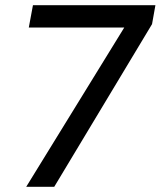

<svg xmlns="http://www.w3.org/2000/svg" viewBox="-20 -720 619 740"><path d="M81 0 459 -614H91L107 -700H579L566 -627L189 0Z"/></svg>

Font: DM Sans 16pt Medium
Style: Italic
Weight: 500
Italic angle: -10°
Version: Version 4.004;gftools[0.9.30]